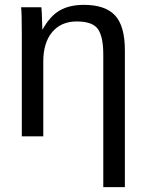

<svg xmlns="http://www.w3.org/2000/svg" viewBox="-20 -558 596 786"><path d="M491.2 -352.1V208H402.8V-335Q402.8 -407.7 380.9 -439Q358.9 -470.2 293.9 -470.2Q230.5 -470.2 193.8 -426.8Q157.2 -383.3 157.2 -306.2V0H69.3V-415.5Q69.3 -507.8 66.4 -528.3H149.4Q149.9 -525.9 151.1 -505.4Q152.3 -484.9 153.3 -438H154.8Q185.1 -492.7 224.9 -515.4Q264.6 -538.1 323.7 -538.1Q410.6 -538.1 450.9 -494.9Q491.2 -451.7 491.2 -352.1Z"/></svg>

Font: Arimo Nerd Font
Style: Regular
Weight: 400
Designer: Steve Matteson
Foundry: Monotype Imaging Inc.
Version: Version 1.33;Nerd Fonts 3.2.1